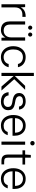

<svg xmlns="http://www.w3.org/2000/svg" viewBox="1718 -2496 789 4266"><g transform="rotate(90 2113.0 -362.5)"><path d="M74 0V-526H137L143 -429Q162 -467 191.5 -491Q221 -515 261.5 -526.5Q302 -538 355 -538V-465H305Q277 -465 248.5 -457.5Q220 -450 196.5 -431Q173 -412 158.5 -379.5Q144 -347 144 -296V0Z M645 12Q588 12 545.5 -9.5Q503 -31 479 -75Q455 -119 455 -187V-526H525V-195Q525 -121 560.5 -85Q596 -49 660 -49Q703 -49 737 -68Q771 -87 791 -125Q811 -163 811 -219V-526H881V0H819L813 -89Q791 -40 747 -14Q703 12 645 12ZM594 -592Q575 -592 561.5 -605.5Q548 -619 548 -638Q548 -657 561.5 -671Q575 -685 594 -685Q613 -685 626.5 -671Q640 -657 640 -638Q640 -619 626.5 -605.5Q613 -592 594 -592ZM748 -592Q729 -592 715.5 -605.5Q702 -619 702 -638Q702 -657 715.5 -671Q729 -685 748 -685Q767 -685 780 -671Q793 -657 793 -638Q793 -619 780 -605.5Q767 -592 748 -592Z M1247 12Q1177 12 1122.5 -22.5Q1068 -57 1037 -118.5Q1006 -180 1006 -261Q1006 -346 1037.5 -408Q1069 -470 1123.5 -504Q1178 -538 1247 -538Q1339 -538 1398 -491Q1457 -444 1473 -366H1401Q1390 -419 1348.5 -448Q1307 -477 1246 -477Q1199 -477 1161 -453.5Q1123 -430 1100.5 -382Q1078 -334 1078 -261Q1078 -208 1091 -168Q1104 -128 1127.5 -101.5Q1151 -75 1181.5 -61.5Q1212 -48 1246 -48Q1285 -48 1317.5 -61Q1350 -74 1372 -99.5Q1394 -125 1401 -160H1473Q1457 -84 1397.5 -36Q1338 12 1247 12Z M1902 0 1656 -284 1887 -526H1975L1717 -261L1718 -308L1991 0ZM1598 0V-720H1668V0Z M2238 12Q2172 12 2126.5 -8Q2081 -28 2056.5 -66.5Q2032 -105 2027 -158H2099Q2103 -126 2120 -101Q2137 -76 2167 -62Q2197 -48 2239 -48Q2276 -48 2302 -60Q2328 -72 2342 -93.5Q2356 -115 2356 -141Q2356 -177 2341.5 -197.5Q2327 -218 2298 -228.5Q2269 -239 2225 -245Q2182 -251 2148.5 -262Q2115 -273 2092 -291Q2069 -309 2057.5 -335Q2046 -361 2046 -396Q2046 -438 2068 -470Q2090 -502 2131 -520Q2172 -538 2229 -538Q2309 -538 2358 -499.5Q2407 -461 2415 -389H2346Q2342 -430 2311.5 -454Q2281 -478 2228 -478Q2173 -478 2145 -456.5Q2117 -435 2117 -400Q2117 -377 2129 -357.5Q2141 -338 2169 -324.5Q2197 -311 2246 -304Q2302 -296 2343 -281Q2384 -266 2406 -234.5Q2428 -203 2428 -147Q2428 -99 2404.5 -63Q2381 -27 2338.5 -7.5Q2296 12 2238 12Z M2768 12Q2698 12 2645.5 -22.5Q2593 -57 2564 -119Q2535 -181 2535 -263Q2535 -348 2564.5 -409.5Q2594 -471 2647 -504.5Q2700 -538 2769 -538Q2846 -538 2896 -504Q2946 -470 2971 -413.5Q2996 -357 2996 -287Q2996 -278 2996 -268.5Q2996 -259 2995 -246H2586V-301H2928Q2927 -390 2882.5 -434Q2838 -478 2767 -478Q2724 -478 2686.5 -457Q2649 -436 2626 -392.5Q2603 -349 2603 -282V-258Q2603 -188 2625.5 -141.5Q2648 -95 2686 -71.5Q2724 -48 2768 -48Q2829 -48 2863 -71.5Q2897 -95 2913 -139H2983Q2970 -96 2942 -61.5Q2914 -27 2870.5 -7.5Q2827 12 2768 12Z M3126 0V-526H3196V0ZM3161 -640Q3140 -640 3126 -654Q3112 -668 3112 -689Q3112 -710 3126 -723.5Q3140 -737 3161 -737Q3182 -737 3196.5 -723.5Q3211 -710 3211 -689Q3211 -668 3196.5 -654Q3182 -640 3161 -640Z M3551 0Q3508 0 3477 -13.5Q3446 -27 3429.5 -59Q3413 -91 3413 -145V-467H3320V-526H3413L3422 -652H3483V-526H3636V-467H3483V-145Q3483 -96 3502 -78Q3521 -60 3570 -60H3632V0Z M3950 12Q3880 12 3827.5 -22.5Q3775 -57 3746 -119Q3717 -181 3717 -263Q3717 -348 3746.5 -409.5Q3776 -471 3829 -504.5Q3882 -538 3951 -538Q4028 -538 4078 -504Q4128 -470 4153 -413.5Q4178 -357 4178 -287Q4178 -278 4178 -268.5Q4178 -259 4177 -246H3768V-301H4110Q4109 -390 4064.5 -434Q4020 -478 3949 -478Q3906 -478 3868.5 -457Q3831 -436 3808 -392.5Q3785 -349 3785 -282V-258Q3785 -188 3807.5 -141.5Q3830 -95 3868 -71.5Q3906 -48 3950 -48Q4011 -48 4045 -71.5Q4079 -95 4095 -139H4165Q4152 -96 4124 -61.5Q4096 -27 4052.5 -7.5Q4009 12 3950 12Z"/></g></svg>

Font: DM Sans 9pt Light
Style: Regular
Weight: 300
Version: Version 4.004;gftools[0.9.30]